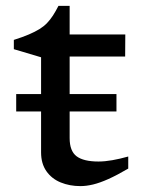

<svg xmlns="http://www.w3.org/2000/svg" viewBox="-20 -622 480 652"><path d="M35 -243.5V-302.5H375.5V-243.5ZM216.5 -153Q216.5 -109 240.2 -91.2Q264 -73.5 314.5 -73.5Q336 -73.5 361.5 -78Q387 -82.5 415.5 -90.5V-49.5Q377 -27 348 -14Q319 -1 296 4.5Q273 10 253 10Q216.5 10 186 -2.5Q155.5 -15 137.5 -40.8Q119.5 -66.5 119.5 -104.5V-427.5L27 -455V-486.5Q57 -496 78 -505Q99 -514 114 -523.2Q129 -532.5 139.8 -543.8Q150.5 -555 159.8 -569.2Q169 -583.5 178.5 -602H216.5V-487.5ZM179.5 -430 182 -505H405.5L405 -430Z"/></svg>

Font: Newsreader 7pt
Style: Regular
Weight: 400
Designer: Hugues Gentile
Foundry: Production Type
Version: Version 1.003